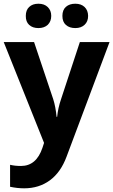

<svg xmlns="http://www.w3.org/2000/svg" viewBox="-20 -772 609 1032"><path d="M109.9 240.2Q72.8 240.2 34.2 231.9V113.8Q60.1 120.1 92.8 120.1Q175.3 120.1 208 22.9L216.8 -3.9L0 -545.9H163.1L266.1 -238.8Q278.8 -199.2 284.2 -144H287.1Q292 -191.9 308.1 -238.8L409.2 -545.9H568.8L337.9 69.8Q306.6 154.3 248 197.3Q189.5 240.2 109.9 240.2ZM453.6 -686.5Q453.6 -656.2 434.6 -638.7Q416 -621.1 384.8 -621.1Q353.5 -621.1 334.5 -637.7Q315.4 -654.3 315.4 -686.5Q315.4 -718.8 334.5 -735.4Q353.5 -752 384.8 -752Q416 -752 434.6 -734.4Q453.1 -716.8 453.6 -686.5ZM236.8 -638.7Q217.8 -621.1 186.5 -621.1Q155.3 -621.1 136.7 -638.2Q118.2 -655.3 118.7 -686.5Q118.7 -717.8 136.7 -734.4Q154.8 -752 186.5 -752Q218.3 -752 236.8 -733.9Q255.4 -715.8 255.4 -686.5Q255.4 -657.2 236.8 -638.7Z"/></svg>

Font: OpenSansHebrew-Bold
Style: Bold
Weight: 700
Foundry: Ascender Corporation, Yanek Iontef
Version: Version 2.001;PS 002.001;hotconv 1.0.70;makeotf.lib2.5.58329